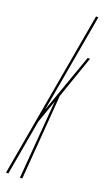

<svg xmlns="http://www.w3.org/2000/svg" viewBox="-191 -817 486 849"><g transform="rotate(20 52.5 -392.5)"><path d="M-35.5 0 102.5 -785H113.5L31.5 -320.5L130.5 -600H141.5L72 -400L41 0H30L59.5 -368.5L21.5 -260.5L-24.5 0Z"/></g></svg>

Font: Anybody UltraCondensed Thin
Style: Italic
Weight: 100
Width: 1
Italic angle: -10°
Designer: Tyler Finck
Foundry: Etcetera Type Company
Version: Version 1.010; ttfautohint (v1.8.3) -l 8 -r 50 -G 200 -x 14 